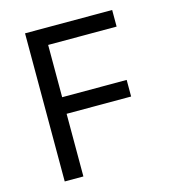

<svg xmlns="http://www.w3.org/2000/svg" viewBox="-107 -804 813 894"><g transform="rotate(-15 300.0 -357.0)"><path d="M95 0V-714H515V-634H185V-382H496V-302H185V0Z"/></g></svg>

Font: Noto Sans Mono
Style: Regular
Weight: 400
Designer: Monotype Design Team
Foundry: Monotype Imaging Inc.
Version: Version 2.014